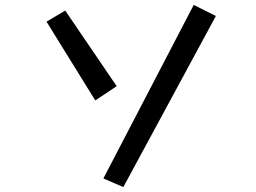

<svg xmlns="http://www.w3.org/2000/svg" viewBox="-20 -702 1040 780"><path d="M767 -682 857 -637 481 58 400 23ZM169 -614 245 -659 454 -352 367 -294Z"/></svg>

Font: Stick
Style: Regular
Weight: 400
Designer: Fontworks Inc.
Foundry: Fontworks Inc.
Version: Version 1.100